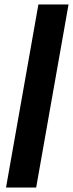

<svg xmlns="http://www.w3.org/2000/svg" viewBox="-20 -740 327 860"><path d="M7 100 152 -720H287L142 100Z"/></svg>

Font: DM Sans 16pt
Style: Bold Italic
Weight: 700
Italic angle: -10°
Version: Version 4.004;gftools[0.9.30]